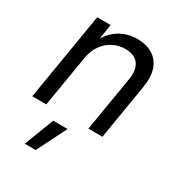

<svg xmlns="http://www.w3.org/2000/svg" viewBox="-185 -668 955 1030"><g transform="rotate(30 292.0 -153.5)"><path d="M169.9 -319.8 116.7 0H29.8L119.6 -541H203.1L182.1 -409.7L167.5 -412.6Q204.1 -485.8 253.9 -517.1Q303.7 -548.3 364.3 -548.3Q420.4 -548.3 459.7 -524.9Q499 -501.5 515.6 -455.1Q532.2 -408.7 520.5 -339.4L464.4 0H377.4L433.6 -337.9Q444.3 -402.3 418.2 -436Q392.1 -469.7 336.9 -469.7Q296.9 -469.7 262 -452.1Q227.1 -434.6 202.6 -401.1Q178.2 -367.7 169.9 -319.8ZM122.1 240.7 192.4 57.6H281.7L189.9 240.7Z"/></g></svg>

Font: Inter 17pt
Style: Italic
Weight: 400
Italic angle: -9.3988°
Version: Version 4.001;git-66647c0bb